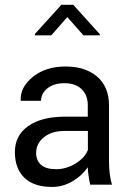

<svg xmlns="http://www.w3.org/2000/svg" viewBox="-20 -756 530 787"><path d="M193.4 10.3Q119.1 10.3 80.1 -27.3Q41 -64.9 41 -132.8Q41 -200.7 95.7 -239.3Q150.4 -277.8 246.1 -277.8H339.8V-324.7Q339.8 -366.7 314.2 -390.9Q288.6 -415 244.9 -415Q201.2 -415 174.8 -394.3Q148.4 -373.5 148.4 -342.8H65.9L64.9 -345.2Q62.5 -398.9 115 -441.2Q167.5 -483.4 248.8 -483.4Q330.1 -483.4 378.4 -441.7Q426.8 -399.9 426.8 -323.7V-94.7Q426.8 -39.6 439 1H349.6Q340.3 -44.4 339.8 -70.3Q314.5 -34.2 275.6 -12Q236.8 10.3 193.4 10.3ZM128.4 -130.9H127.9Q127.9 -98.6 147.9 -80.6Q168 -62.5 210 -62.5Q252 -62.5 290.3 -86.2Q328.6 -109.9 340.3 -141.6V-219.2H243.7Q191.9 -219.2 160.2 -193.6Q128.4 -168 128.4 -130.9ZM389.2 -611.3H321.8L255.9 -686L190.4 -611.3H123V-616.7L231.4 -736.3H280.3L389.2 -615.7Z"/></svg>

Font: Yantramanav
Style: Regular
Weight: 400
Version: Version 1.001;PS 1.0;hotconv 1.0.72;makeotf.lib2.5.5900; ttf